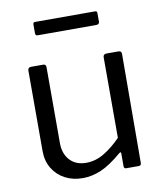

<svg xmlns="http://www.w3.org/2000/svg" viewBox="-83 -796 745 874"><g transform="rotate(-10 289.5 -359.0)"><path d="M257 -56Q300 -56 339.5 -79.5Q379 -103 418 -143V-515Q418 -530 434 -530H489Q503 -530 503 -516L501 -13Q501 0 490 0H432Q421 0 421 -11V-70Q421 -75 419 -76Q417 -77 412 -73Q357 -26 314.5 -8Q272 10 230 10Q184 10 148 -9Q112 -28 91 -62.5Q70 -97 70 -143V-514Q70 -530 85 -530H141Q154 -530 154 -516V-165Q154 -116 181.5 -86Q209 -56 257 -56ZM425 -718V-679Q425 -666 410 -666H140Q134 -666 131.5 -669Q129 -672 129 -678V-717Q129 -728 137 -728H417Q425 -728 425 -718Z"/></g></svg>

Font: Libre Franklin Thin
Style: Regular
Weight: 400
Version: Version 3.000